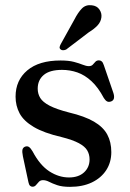

<svg xmlns="http://www.w3.org/2000/svg" viewBox="-20 -714 505 746"><path d="M248 -24.5Q285 -24.5 306.5 -44.2Q328 -64 328 -94.5Q328 -114 319 -129.5Q310 -145 286.2 -157.8Q262.5 -170.5 219 -181.5Q150 -197.5 111 -220.8Q72 -244 56.2 -273.5Q40.5 -303 40.5 -338.5Q40.5 -402 86 -440.5Q131.5 -479 215.5 -479Q247 -479 267.5 -473.5Q288 -468 301.5 -462.5Q315 -457 325 -457Q335 -457 340.2 -462.5Q345.5 -468 350.5 -473.8Q355.5 -479.5 364.5 -479.5Q370.5 -479.5 375.2 -475.5Q380 -471.5 383.5 -460.5L420 -354.5Q424.5 -341.5 422.8 -332.5Q421 -323.5 412 -320Q402.5 -316.5 396 -320Q389.5 -323.5 383.5 -333Q361.5 -374.5 335.5 -398.5Q309.5 -422.5 280.8 -432.5Q252 -442.5 221 -442.5Q173.5 -442.5 150 -422.8Q126.5 -403 126.5 -369.5Q126.5 -349.5 136.5 -333.2Q146.5 -317 173 -303.2Q199.5 -289.5 248 -277Q309 -262.5 345 -241.5Q381 -220.5 396.8 -191.2Q412.5 -162 412.5 -123Q412.5 -83.5 392.8 -53Q373 -22.5 337 -5.2Q301 12 252 12Q221.5 12 202.5 5.5Q183.5 -1 171 -7.5Q158.5 -14 147 -14Q137 -14 131 -7.5Q125 -1 119.8 5.2Q114.5 11.5 106.5 11.5Q100.5 11.5 96.5 7.5Q92.5 3.5 90.5 -6L69 -106.5Q65.5 -124 67.2 -132.2Q69 -140.5 77 -144Q86 -147.5 92.8 -142.8Q99.5 -138 106.5 -126Q135 -72 171.8 -48.2Q208.5 -24.5 248 -24.5ZM269 -638Q283 -665.5 298.2 -681Q313.5 -696.5 336.5 -693.5Q356.5 -691.5 366.2 -677.2Q376 -663 374 -647Q372 -629.5 359.5 -615.8Q347 -602 325 -588.5L237 -521.5Q231.5 -519 225.5 -518.8Q219.5 -518.5 215.5 -522Q210.5 -526.5 211.8 -531.8Q213 -537 216 -542.5Z"/></svg>

Font: Fraunces 17pt
Style: Regular
Weight: 400
Version: Version 1.000;[b76b70a41]